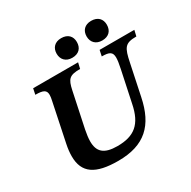

<svg xmlns="http://www.w3.org/2000/svg" viewBox="-185 -1026 1217 1221"><g transform="rotate(-30 423.5 -415.0)"><path d="M343 14C538 14 633 -79 671 -264L718 -488C739 -591 753 -614 837 -614L847 -657H592L583 -614C639 -614 659 -603 659 -562C659 -544 655 -518 648 -485L600 -258C573 -120 508 -70 385 -70C286 -70 249 -107 249 -183C249 -206 253 -234 259 -265L313 -521C329 -596 345 -614 424 -614L434 -657H104L95 -614C153 -614 174 -604 174 -568C174 -557 172 -543 168 -526L110 -247C103 -214 100 -185 100 -159C100 -37 176 14 343 14ZM417 -700C466 -700 492 -729 492 -773C492 -815 466 -844 417 -844C370 -844 343 -815 343 -772C343 -729 371 -700 417 -700ZM637 -700C686 -700 712 -729 712 -773C712 -815 686 -844 637 -844C590 -844 563 -815 563 -772C563 -729 591 -700 637 -700Z"/></g></svg>

Font: STIX Two Text
Style: Bold Italic
Weight: 700
Italic angle: -12°
Designer: Ross Mills, John Hudson & Paul Hanslow, Tiro Typeworks Ltd; with prior portions MicroPress Inc. and Coen Hoffman, Elsevi
Foundry: Tiro Typeworks Ltd
Version: Version 2.13 b171